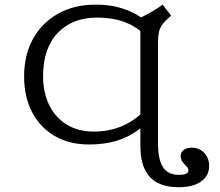

<svg xmlns="http://www.w3.org/2000/svg" viewBox="-20 -602 932 815"><path d="M358.1 11.3Q273.4 11.3 211.7 -25Q150 -61.3 116.1 -126.2Q82.3 -191.1 82.3 -277.4Q82.3 -368.5 120.2 -437.1Q158.1 -505.6 226.6 -544Q295.2 -582.3 385.5 -582.3Q437.9 -582.3 477.8 -572.2Q517.7 -562.1 548.4 -546Q579 -529.8 602.4 -509.7L588.7 -458.9Q554.8 -491.9 505.2 -509.7Q455.6 -527.4 391.9 -527.4Q287.1 -527.4 225 -462.1Q162.9 -396.8 162.9 -279Q162.9 -208.9 189.1 -155.6Q215.3 -102.4 263.7 -73Q312.1 -43.5 378.2 -43.5Q441.1 -43.5 493.5 -64.9Q546 -86.3 587.9 -127.4L598.4 -76.6Q564.5 -45.2 527.4 -25.8Q490.3 -6.5 448.4 2.4Q406.5 11.3 358.1 11.3ZM575.8 -201.6V-526.6Q594.4 -535.5 610.5 -544.4Q626.6 -553.2 641.5 -562.5Q656.5 -571.8 670.2 -582.3L706.5 -535.5Q683.9 -516.9 671.8 -501.6Q659.7 -486.3 655.2 -468.1Q650.8 -450 650.8 -421.8V-201.6ZM738.7 192.7Q685.5 192.7 649.2 174.2Q612.9 155.6 594.4 116.5Q575.8 77.4 575.8 16.1V-201.6H650.8V8.9Q650.8 75.8 672.2 108.1Q693.5 140.3 738.7 140.3Q758.9 140.3 769.4 135.5Q779.8 130.6 779.8 121.8Q779.8 112.1 771.8 104Q763.7 96 755.2 85.5Q746.8 75 746.8 60.5Q746.8 44.4 759.7 34.7Q772.6 25 793.5 25Q825.8 25 846.8 46.8Q867.7 68.5 867.7 102.4Q867.7 144.4 833.5 168.5Q799.2 192.7 738.7 192.7Z"/></svg>

Font: Playfair 5pt SemiExpanded Light
Style: Regular
Weight: 300
Width: 6
Designer: Claus Eggers Sørensen
Foundry: Claus Eggers Sørensen
Version: Version 2.203